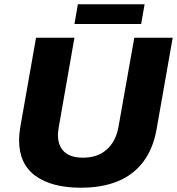

<svg xmlns="http://www.w3.org/2000/svg" viewBox="-20 -863 825 895"><path d="M357 12Q221 12 145 -43.5Q69 -99 69 -209Q69 -224 70.5 -240Q72 -256 75 -273L148 -687H327L254 -271Q253 -263 251.5 -253Q250 -243 250 -234Q250 -184 279 -156Q308 -128 367 -128Q435 -128 477.5 -166Q520 -204 532 -270L606 -687H785L710 -261Q694 -170 648 -109Q602 -48 529 -18Q456 12 357 12ZM327 -751 343 -843H654L638 -751Z"/></svg>

Font: Archivo SemiBold ExtraBold
Style: Italic
Weight: 800
Italic angle: -10°
Version: Version 2.001